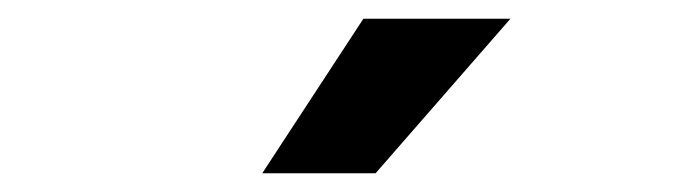

<svg xmlns="http://www.w3.org/2000/svg" viewBox="-20 -874 740 205"><path d="M260 -689 368 -854H525L381 -689Z"/></svg>

Font: Martian Mono SemiExpanded SemiBold
Style: Regular
Weight: 600
Monospace: yes
Version: Version 0.930